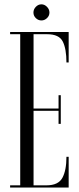

<svg xmlns="http://www.w3.org/2000/svg" viewBox="-20 -844 357 864"><path d="M25.5 0V-10H71V-690H25.5V-700H289V-563H279Q279 -624 262.5 -657Q246 -690 192.5 -690H131V-355.5H243.5V-415.5H253.5V-286.5H243.5V-345.5H131V-10H189.5Q242.5 -10 260.8 -43.8Q279 -77.5 279 -138.5H289V0ZM166.5 -752Q152 -752 141.2 -762.5Q130.5 -773 130.5 -787.5Q130.5 -802 141.2 -813.2Q152 -824.5 166.5 -824.5Q180.5 -824.5 191.5 -813.2Q202.5 -802 202.5 -787.5Q202.5 -773 191.5 -762.5Q180.5 -752 166.5 -752Z"/></svg>

Font: Imbue 100pt Light
Style: Regular
Weight: 300
Designer: Tyler Finck
Foundry: Etcetera Type Company
Version: Version 1.102; ttfautohint (v1.8.3)